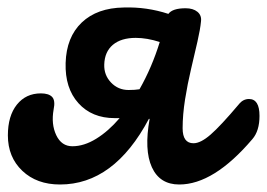

<svg xmlns="http://www.w3.org/2000/svg" viewBox="-20 -487 712 512"><path d="M644 -223Q672 -223 672 -178Q672 -138 653 -116Q550 5 458 5Q406 5 385 -41Q364 -87 379 -170H377Q284 5 140 5Q78 5 39.5 -31.5Q1 -68 1 -126Q1 -178 25 -208Q49 -238 89 -238Q110 -238 119 -228.5Q128 -219 123 -195Q116 -156 130 -126.5Q144 -97 173 -97Q204 -97 236.5 -117Q269 -137 299 -172Q291 -172 286 -172Q225 -172 189 -212Q153 -252 155 -319Q157 -388 198 -427Q239 -466 310 -467Q371 -469 429 -450Q440 -465 475 -465Q495 -465 506.5 -455.5Q518 -446 516 -430Q514 -409 506.5 -376Q499 -343 489.5 -303Q480 -263 473.5 -222Q467 -181 467 -145Q467 -105 496 -105Q515 -105 541.5 -128Q568 -151 617 -209Q628 -223 644 -223ZM258 -315Q257 -287 276 -267Q295 -247 323 -247Q340 -247 352 -249Q385 -307 406 -375Q372 -386 342 -386Q303 -386 281 -367.5Q259 -349 258 -315Z"/></svg>

Font: Pacifico
Style: Regular
Weight: 400
Designer: Vernon Adams
Foundry: Vernon Adams
Version: Version 3.010; ttfautohint (v1.8.4.7-5d5b)